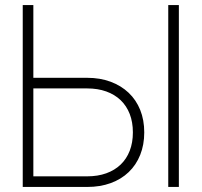

<svg xmlns="http://www.w3.org/2000/svg" viewBox="-20 -740 798 760"><path d="M112 -720H70V0H325Q376.5 0 418.2 -15.2Q460 -30.5 489.5 -58.8Q519 -87 535 -127Q551 -167 551 -216Q551 -265 535 -304.8Q519 -344.5 489.2 -372.8Q459.5 -401 417.8 -416.5Q376 -432 325 -432H112ZM112 -42V-390H325Q367 -390 400.5 -378Q434 -366 457.5 -343.5Q481 -321 493.5 -288.8Q506 -256.5 506 -216Q506 -175.5 493.5 -143.2Q481 -111 457.5 -88.5Q434 -66 400.5 -54Q367 -42 325 -42ZM646 0V-720H688V0Z"/></svg>

Font: Vela Sans GX ExtLt
Style: Regular
Weight: 200
Designer: Principal design: Mikhail Sharanda - project Manrope.
Design modification: Ravid Balaliev
Foundry: Mikhail Sharanda
Version: Version 1.001